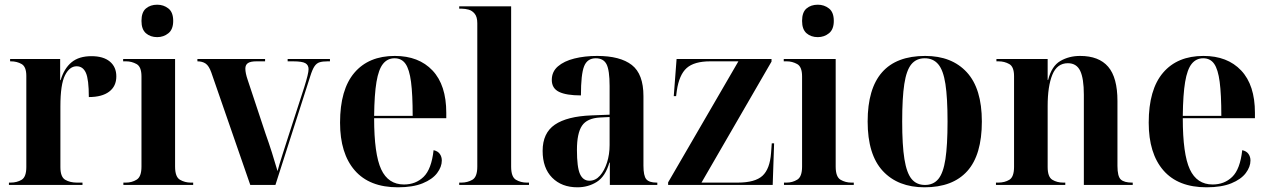

<svg xmlns="http://www.w3.org/2000/svg" viewBox="-20 -787 5399 817"><path d="M18 0V-10H25Q52 -10 72 -22Q92 -34 92 -76V-464Q92 -503 72 -514.5Q52 -526 26 -526H23V-536H236V-446H238Q253 -496 284.5 -522Q316 -548 369 -548Q420 -548 447.5 -525Q475 -502 475 -462Q475 -420 444.5 -397Q414 -374 358 -374Q358 -449 345.5 -477Q333 -505 306 -505Q276 -505 256.5 -466.5Q237 -428 237 -334V-76Q237 -34 257.5 -22Q278 -10 307 -10H331V0Z M649 -629Q620 -629 601 -645.5Q582 -662 582 -698Q582 -735 601 -751Q620 -767 649 -767Q676 -767 696.5 -751Q717 -735 717 -698Q717 -662 696.5 -645.5Q676 -629 649 -629ZM505 0V-10H516Q541 -10 561.5 -22.5Q582 -35 582 -78V-462Q582 -503 561 -514.5Q540 -526 517 -526H504V-536H725V-78Q725 -34 746 -22Q767 -10 791 -10H802V0Z M879 -479Q869 -507 855 -516.5Q841 -526 820 -526V-536H1108V-526H1071Q1046 -526 1035 -518.5Q1024 -511 1024 -495Q1024 -476 1034 -447L1110 -218Q1124 -179 1137 -138Q1150 -97 1161 -59Q1168 -86 1181.5 -127.5Q1195 -169 1206 -204L1275 -417Q1284 -446 1288.5 -464.5Q1293 -483 1293 -493Q1293 -510 1279.5 -518Q1266 -526 1227 -526H1204V-536H1384V-526H1374Q1353 -526 1340 -522Q1327 -518 1318 -504.5Q1309 -491 1300 -462L1152 0H1045Z M1673 10Q1552 10 1489.5 -62Q1427 -134 1427 -265Q1427 -406 1488 -477.5Q1549 -549 1660 -549Q1762 -549 1820.5 -487Q1879 -425 1879 -307V-284H1572Q1572 -131 1602 -66.5Q1632 -2 1699 -2Q1749 -2 1782.5 -34.5Q1816 -67 1825 -148Q1843 -144 1851.5 -132Q1860 -120 1860 -104Q1860 -77 1840 -50.5Q1820 -24 1778.5 -7Q1737 10 1673 10ZM1736 -294Q1736 -385 1729 -438.5Q1722 -492 1705.5 -515.5Q1689 -539 1659 -539Q1629 -539 1610 -515.5Q1591 -492 1582 -438.5Q1573 -385 1572 -294Z M1934 0V-10H1944Q1969 -10 1990 -22Q2011 -34 2011 -78V-688Q2011 -715 2000 -728.5Q1989 -742 1974 -746Q1959 -750 1946 -750H1934V-760H2155V-78Q2155 -34 2175.5 -22Q2196 -10 2221 -10H2231V0Z M2437 10Q2370 10 2329.5 -31Q2289 -72 2289 -145Q2289 -221 2341 -256.5Q2393 -292 2497 -296L2574 -299V-421Q2574 -488 2561 -513.5Q2548 -539 2515 -539Q2479 -539 2465.5 -505Q2452 -471 2452 -381Q2390 -381 2359 -396Q2328 -411 2328 -447Q2328 -482 2354 -504.5Q2380 -527 2424 -538Q2468 -549 2521 -549Q2619 -549 2668.5 -510.5Q2718 -472 2718 -378V-82Q2718 -39 2730 -24.5Q2742 -10 2774 -10H2777V0H2575V-95H2573Q2556 -36 2519.5 -13Q2483 10 2437 10ZM2488 -18Q2514 -18 2533 -39.5Q2552 -61 2563 -95.5Q2574 -130 2574 -170V-289L2533 -287Q2478 -284 2456.5 -252Q2435 -220 2435 -149Q2435 -75 2448 -46.5Q2461 -18 2488 -18Z M2823 0V-11L3122 -526H3002Q2934 -526 2902 -497.5Q2870 -469 2860 -401L2857 -378H2847L2859 -536H3263V-525L2965 -10H3119Q3193 -10 3224.5 -39Q3256 -68 3261 -136L3264 -177H3274L3268 0Z M3460 -629Q3431 -629 3412 -645.5Q3393 -662 3393 -698Q3393 -735 3412 -751Q3431 -767 3460 -767Q3487 -767 3507.5 -751Q3528 -735 3528 -698Q3528 -662 3507.5 -645.5Q3487 -629 3460 -629ZM3316 0V-10H3327Q3352 -10 3372.5 -22.5Q3393 -35 3393 -78V-462Q3393 -503 3372 -514.5Q3351 -526 3328 -526H3315V-536H3536V-78Q3536 -34 3557 -22Q3578 -10 3602 -10H3613V0Z M3914 10Q3801 10 3736.5 -59.5Q3672 -129 3672 -270Q3672 -549 3917 -549Q4030 -549 4094 -479.5Q4158 -410 4158 -270Q4158 -128 4096 -59Q4034 10 3914 10ZM3916 0Q3952 0 3973 -25.5Q3994 -51 4003 -110Q4012 -169 4012 -270Q4012 -371 4003 -429.5Q3994 -488 3972.5 -513.5Q3951 -539 3915 -539Q3879 -539 3858 -513.5Q3837 -488 3828 -429.5Q3819 -371 3819 -270Q3819 -169 3828.5 -110Q3838 -51 3859 -25.5Q3880 0 3916 0Z M4218 0V-10H4228Q4255 -10 4275 -22Q4295 -34 4295 -77V-463Q4295 -503 4274.5 -514.5Q4254 -526 4229 -526H4220V-536H4438V-447H4440Q4455 -506 4492 -527.5Q4529 -549 4576 -549Q4656 -549 4695.5 -503Q4735 -457 4735 -357V-81Q4735 -36 4749.5 -23Q4764 -10 4797 -10H4800V0H4592V-384Q4592 -453 4576.5 -485.5Q4561 -518 4524 -518Q4478 -518 4458 -469Q4438 -420 4438 -336V-76Q4438 -34 4458 -22Q4478 -10 4504 -10H4513V0Z M5114 10Q4993 10 4930.5 -62Q4868 -134 4868 -265Q4868 -406 4929 -477.5Q4990 -549 5101 -549Q5203 -549 5261.5 -487Q5320 -425 5320 -307V-284H5013Q5013 -131 5043 -66.5Q5073 -2 5140 -2Q5190 -2 5223.5 -34.5Q5257 -67 5266 -148Q5284 -144 5292.5 -132Q5301 -120 5301 -104Q5301 -77 5281 -50.5Q5261 -24 5219.5 -7Q5178 10 5114 10ZM5177 -294Q5177 -385 5170 -438.5Q5163 -492 5146.5 -515.5Q5130 -539 5100 -539Q5070 -539 5051 -515.5Q5032 -492 5023 -438.5Q5014 -385 5013 -294Z"/></svg>

Font: Noto Serif Display SemiCondensed
Style: Bold
Weight: 700
Width: 4
Designer: Monotype Design Team
Foundry: Monotype Imaging Inc.
Version: Version 2.009